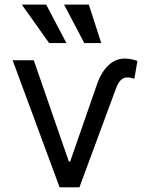

<svg xmlns="http://www.w3.org/2000/svg" viewBox="-20 -804 644 824"><path d="M34.2 -545.4H125L275.4 -110.8H281.2L392.1 -430.2Q406.2 -474.1 425.5 -501Q444.8 -527.8 467.5 -540.3Q490.2 -552.7 514.2 -552.7Q530.3 -552.7 544.7 -549.6Q559.1 -546.4 569.8 -542.5L556.6 -465.8Q553.2 -466.8 545.7 -469.2Q538.1 -471.7 525.4 -471.7Q510.3 -471.7 498.5 -460.2Q486.8 -448.7 478.5 -426.3L320.8 0H235.8ZM190.9 -619.1 73.7 -784.2H178.2L265.1 -619.1ZM341.8 -619.1 254.9 -784.2H361.3L414.6 -619.1Z"/></svg>

Font: Sahel VF Regular
Style: Regular
Weight: 400
Foundry: Saber Rastikerdar (saber.rastikerdar@gmail.com)
Version: Version 3.4.0